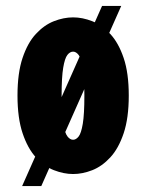

<svg xmlns="http://www.w3.org/2000/svg" viewBox="-20 -570 490 641"><path d="M384.7 -550.1 117.9 51.1H53.9L320.7 -550.1ZM224.1 11Q193 11 160.1 -1.8Q127.3 -14.6 99.9 -44.5Q72.5 -74.3 55.5 -125Q38.4 -175.7 38.4 -251Q38.4 -326.3 55.3 -376.5Q72.1 -426.8 99.7 -456.6Q127.3 -486.4 159.9 -499.2Q192.6 -512 224.1 -512Q255.4 -512 288 -499.2Q320.6 -486.4 348.2 -456.6Q375.8 -426.8 392.8 -376.5Q409.9 -326.3 409.9 -251Q409.9 -175.7 392.8 -125Q375.8 -74.3 348.2 -44.5Q320.6 -14.6 288 -1.8Q255.4 11 224.1 11ZM224.1 -103.4Q233.9 -103.4 242.5 -114.3Q251.1 -125.1 256.4 -156.9Q261.7 -188.6 261.7 -251Q261.7 -312.4 256.4 -343.9Q251.1 -375.4 242.5 -386.5Q233.9 -397.6 224.1 -397.6Q213.6 -397.6 204.9 -386.5Q196.3 -375.4 191 -343.9Q185.7 -312.4 185.7 -251Q185.7 -188.6 191.2 -156.9Q196.7 -125.1 205.4 -114.3Q214 -103.4 224.1 -103.4Z"/></svg>

Font: League Mono Thin Condensed
Style: Regular
Weight: 100
Width: 1
Designer: Tyler Finck
Foundry: The League of Moveable Type / Tyler Finck
Version: Version 2.300;RELEASE